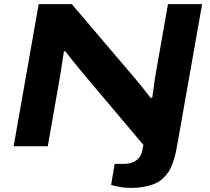

<svg xmlns="http://www.w3.org/2000/svg" viewBox="-20 -707 1014 928"><path d="M610.8 201.2Q566.4 201.2 517.1 187L534.2 85H581.1Q617.7 85 641.1 66.2Q664.6 47.4 668.9 15.1L672.9 -6.8L376 -358.9Q328.1 -416.5 295.9 -459H289.1Q277.8 -382.3 271 -342.8L210.9 0H45.9L167 -687H327.1L629.9 -331.1Q648.9 -309.6 708 -233.9H715.8Q716.3 -239.3 730 -335.9L792 -687H957L836.9 -7.8Q832 21 826.9 41.5Q821.8 62 813.2 85.4Q804.7 108.9 793.9 124.8Q783.2 140.6 766.4 156.2Q749.5 171.9 728 180.9Q706.5 189.9 677 195.6Q647.5 201.2 610.8 201.2Z"/></svg>

Font: Archivo Expanded
Style: Bold Italic
Weight: 700
Width: 7
Italic angle: -10°
Designer: Hector Gatti
Foundry: Omnibus-Type
Version: Version 2.001